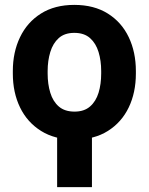

<svg xmlns="http://www.w3.org/2000/svg" viewBox="-20 -558 605 781"><path d="M354 -22.9V203.1H212.4V-22.9ZM32.2 -258.8V-269Q32.2 -345.7 61.5 -406.7Q90.8 -467.8 146.7 -502.9Q202.6 -538.1 282.2 -538.1Q362.3 -538.1 418.5 -502.9Q474.6 -467.8 503.7 -406.7Q532.7 -345.7 532.7 -269V-258.8Q532.7 -181.6 503.7 -121.1Q474.6 -60.5 418.9 -25.4Q363.3 9.8 283.2 9.8Q203.1 9.8 147 -25.4Q90.8 -60.5 61.5 -121.1Q32.2 -181.6 32.2 -258.8ZM173.8 -269V-258.8Q173.8 -215.8 184.6 -180.7Q195.3 -145.5 219.2 -124.8Q243.2 -104 283.2 -104Q322.3 -104 346.2 -124.8Q370.1 -145.5 380.9 -180.7Q391.6 -215.8 391.6 -258.8V-269Q391.6 -311 380.9 -346.4Q370.1 -381.8 346.2 -403.1Q322.3 -424.3 282.2 -424.3Q242.7 -424.3 219 -403.1Q195.3 -381.8 184.6 -346.4Q173.8 -311 173.8 -269Z"/></svg>

Font: RobotoDEMO
Style: Regular
Weight: 400
Designer: Christian Robertson
Foundry: Google
Version: Version 2.136